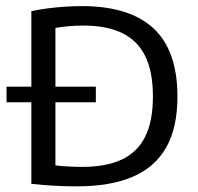

<svg xmlns="http://www.w3.org/2000/svg" viewBox="-20 -622 665 646"><path d="M2 -278V-330.5H302.5V-278ZM239 5Q202.5 5 164 3Q125.5 1 85.5 -3.5V-584.5Q111.5 -590 140.2 -593.8Q169 -597.5 198.5 -599.5Q228 -601.5 255.5 -601.5Q415 -601.5 496 -527Q577 -452.5 577 -297Q577 -192 539 -125.5Q501 -59 426 -27Q351 5 239 5ZM257 -60.5Q336 -60.5 388.8 -84.8Q441.5 -109 468 -161.2Q494.5 -213.5 494.5 -297.5Q494.5 -381 468.5 -433.5Q442.5 -486 390.5 -511Q338.5 -536 260.5 -536Q236.5 -536 211.5 -533.8Q186.5 -531.5 166.5 -528V-65.5Q187.5 -63 209.8 -61.8Q232 -60.5 257 -60.5Z"/></svg>

Font: Encode Sans SC Condensed Thin
Style: Regular
Weight: 400
Version: Version 3.002